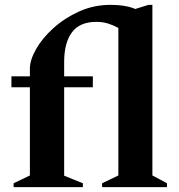

<svg xmlns="http://www.w3.org/2000/svg" viewBox="-20 -770 736 790"><path d="M36 0V-16L103 -48V-411H27V-456H103V-488Q103 -523 128.5 -568Q154 -613 200 -654.5Q246 -696 306 -723Q366 -750 435 -750Q464 -750 487 -746.5Q510 -743 527 -737Q532 -735 536 -733L591 -750H607V-48L667 -16V0H400V-16L467 -48V-655Q445 -667 423.5 -673.5Q402 -680 376 -680Q308 -680 276 -637Q244 -594 244 -515V-456H362V-411H244V-47L321 -16V0Z"/></svg>

Font: Spectral
Style: Bold
Weight: 700
Designer: Jean-Baptiste Levee
Foundry: Production Type
Version: Version 2.001